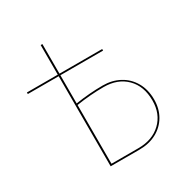

<svg xmlns="http://www.w3.org/2000/svg" viewBox="-176 -922 1030 1067"><g transform="rotate(-30 338.5 -389.0)"><path d="M625 -201Q625 -142 598.5 -96.5Q572 -51 524.5 -25.5Q477 0 414 0H230V-578H32V-588H230V-778H241V-588H515V-578H241V-397Q331 -411 416 -411Q475 -411 522.5 -385.5Q570 -360 597.5 -312.5Q625 -265 625 -201ZM614 -201Q614 -293 560 -347Q506 -401 416 -401Q331 -401 241 -387V-10H414Q504 -10 559 -62.5Q614 -115 614 -201Z"/></g></svg>

Font: Ysabeau Infant Hairline
Style: Regular
Weight: 100
Designer: Christian Thalmann (Catharsis Fonts)
Version: Version 0.003